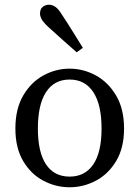

<svg xmlns="http://www.w3.org/2000/svg" viewBox="-20 -778 589 811"><path d="M274 13Q216 13 163.5 -14.5Q111 -42 78 -97.5Q45 -153 45 -235Q45 -318 78 -374.5Q111 -431 163.5 -459.5Q216 -488 274 -488Q332 -488 384.5 -459.5Q437 -431 470.5 -374.5Q504 -318 504 -235Q504 -153 470.5 -97.5Q437 -42 384.5 -14.5Q332 13 274 13ZM274 -32Q339 -32 374 -83.5Q409 -135 409 -235Q409 -336 374 -389Q339 -442 274 -442Q209 -442 174.5 -389Q140 -336 140 -235Q140 -135 174.5 -83.5Q209 -32 274 -32ZM330 -576 304 -557Q273 -584 243.5 -610.5Q214 -637 183 -665Q162 -685 155.5 -697.5Q149 -710 149 -720Q149 -740 160.5 -749Q172 -758 187 -758Q201 -758 214 -749Q227 -740 241 -717Q265 -681 286.5 -646Q308 -611 330 -576Z"/></svg>

Font: Source Serif 4
Style: Regular
Weight: 400
Designer: Frank Grießhammer
Foundry: Adobe
Version: Version 4.005;hotconv 1.1.0;makeotfexe 2.6.0